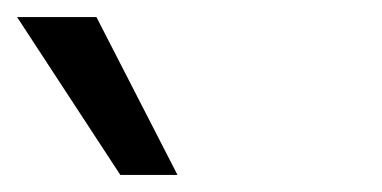

<svg xmlns="http://www.w3.org/2000/svg" viewBox="-28 -762 448 225"><path d="M113 -557 -8 -742H85L180 -557Z"/></svg>

Font: Host Grotesk
Style: Italic
Weight: 400
Italic angle: -8°
Designer: Doğukan Karapınar based on Poppins by Indian Type Foundry, Jonny Pinhorn
Foundry: Element Type
Version: Version 1.001; ttfautohint (v1.8.4.7-5d5b)